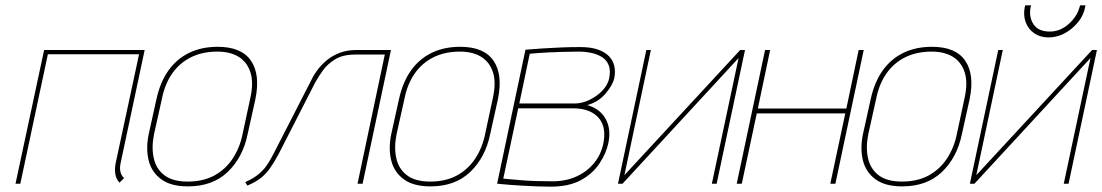

<svg xmlns="http://www.w3.org/2000/svg" viewBox="-20 -687 4122 718"><path d="M431 -77 521 -500H145L38 0H56L159 -484H500L413 -79Q410 -66 410 -55Q410 -44 411.5 -35Q413 -26 417 -18Q421 -10 427 -4L444 -21Q434 -30 430.5 -44Q427 -58 431 -77Z M906 -185 935 -316Q954 -408 918.5 -460Q883 -512 794 -512Q734 -512 687.5 -489.5Q641 -467 610 -423.5Q579 -380 565 -316L536 -185Q525 -131 536 -87Q547 -43 583 -16.5Q619 10 683 10Q775 10 831.5 -44Q888 -98 906 -185ZM916 -320 887 -185Q877 -135 850.5 -94.5Q824 -54 782 -31Q740 -8 682 -8Q626 -8 595 -31.5Q564 -55 555 -95.5Q546 -136 556 -185L586 -320Q597 -374 624.5 -413Q652 -452 694.5 -473Q737 -494 793 -494Q841 -494 872.5 -474.5Q904 -455 916.5 -416.5Q929 -378 916 -320Z M1313 -500Q1278 -500 1250.5 -489.5Q1223 -479 1202.5 -462Q1182 -445 1168 -426.5Q1154 -408 1146 -391L1006 -118Q996 -98 983.5 -77.5Q971 -57 951 -39Q931 -21 897 -6L905 7Q936 -6 955.5 -21.5Q975 -37 990.5 -59Q1006 -81 1023 -113L1159 -379Q1170 -399 1187 -423Q1204 -447 1233 -465Q1262 -483 1309 -483H1419L1317 0H1336L1442 -500Z M1813 -185 1842 -316Q1861 -408 1825.5 -460Q1790 -512 1701 -512Q1641 -512 1594.5 -489.5Q1548 -467 1517 -423.5Q1486 -380 1472 -316L1443 -185Q1432 -131 1443 -87Q1454 -43 1490 -16.5Q1526 10 1590 10Q1682 10 1738.5 -44Q1795 -98 1813 -185ZM1823 -320 1794 -185Q1784 -135 1757.5 -94.5Q1731 -54 1689 -31Q1647 -8 1589 -8Q1533 -8 1502 -31.5Q1471 -55 1462 -95.5Q1453 -136 1463 -185L1493 -320Q1504 -374 1531.5 -413Q1559 -452 1601.5 -473Q1644 -494 1700 -494Q1748 -494 1779.5 -474.5Q1811 -455 1823.5 -416.5Q1836 -378 1823 -320Z M2176 -294Q2217 -305 2244 -336.5Q2271 -368 2277 -394Q2282 -418 2277.5 -439Q2273 -460 2258 -476Q2243 -492 2216.5 -501.5Q2190 -511 2150 -511Q2113 -511 2077 -509.5Q2041 -508 2011 -506Q1981 -504 1963 -502.5Q1945 -501 1945 -501L1839 0Q1842 0 1855.5 1.5Q1869 3 1890 4.5Q1911 6 1936.5 7.5Q1962 9 1988.5 10Q2015 11 2039 11Q2108 11 2152.5 -13.5Q2197 -38 2222 -76Q2247 -114 2255 -152Q2266 -205 2244.5 -243Q2223 -281 2176 -294ZM2144 -494Q2169 -494 2192 -489Q2215 -484 2232 -473Q2249 -462 2256.5 -442.5Q2264 -423 2258 -394Q2253 -369 2232 -347.5Q2211 -326 2183.5 -313Q2156 -300 2129 -300H1922L1961 -486Q1973 -487 1990.5 -488.5Q2008 -490 2031 -491Q2054 -492 2082.5 -493Q2111 -494 2144 -494ZM2046 -9Q2012 -9 1983 -10Q1954 -11 1930.5 -13Q1907 -15 1889.5 -16.5Q1872 -18 1862 -19L1918 -282H2121Q2157 -282 2181.5 -272Q2206 -262 2220.5 -244Q2235 -226 2238.5 -202Q2242 -178 2236 -149Q2227 -108 2201 -76.5Q2175 -45 2135.5 -27Q2096 -9 2046 -9Z M2414 -500H2397L2291 0H2308L2742 -470L2642 0H2660L2766 -500H2748L2315 -32Z M3145 -281H2814L2860 -500H2841L2735 0H2754L2810 -263H3141L3085 0H3104L3210 -500H3191Z M3577 -185 3606 -316Q3625 -408 3589.5 -460Q3554 -512 3465 -512Q3405 -512 3358.5 -489.5Q3312 -467 3281 -423.5Q3250 -380 3236 -316L3207 -185Q3196 -131 3207 -87Q3218 -43 3254 -16.5Q3290 10 3354 10Q3446 10 3502.5 -44Q3559 -98 3577 -185ZM3587 -320 3558 -185Q3548 -135 3521.5 -94.5Q3495 -54 3453 -31Q3411 -8 3353 -8Q3297 -8 3266 -31.5Q3235 -55 3226 -95.5Q3217 -136 3227 -185L3257 -320Q3268 -374 3295.5 -413Q3323 -452 3365.5 -473Q3408 -494 3464 -494Q3512 -494 3543.5 -474.5Q3575 -455 3587.5 -416.5Q3600 -378 3587 -320Z M4039 -667H4019L4017 -660Q4007 -624 3975.5 -596.5Q3944 -569 3906 -569Q3863 -569 3845 -596Q3827 -623 3834 -660L3836 -667H3814L3812 -660Q3806 -629 3816 -603Q3826 -577 3848.5 -562Q3871 -547 3901 -547Q3933 -547 3961.5 -562.5Q3990 -578 4011 -603.5Q4032 -629 4038 -660ZM3730 -500H3713L3607 0H3624L4058 -470L3958 0H3976L4082 -500H4064L3631 -32Z"/></svg>

Font: Advent Pro Thin
Style: Italic
Weight: 250
Italic angle: -12°
Version: Version 3.000